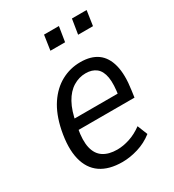

<svg xmlns="http://www.w3.org/2000/svg" viewBox="-172 -797 823 906"><g transform="rotate(-30 240.0 -344.0)"><path d="M229 9Q156 9 111 -22Q66 -53 51 -114.5Q36 -176 54 -266Q70 -344 104.5 -395.5Q139 -447 187 -473Q235 -499 291 -499Q348 -499 383.5 -473.5Q419 -448 432.5 -395.5Q446 -343 434 -262L429 -226H109L118 -282H385L367 -264Q378 -330 371.5 -368Q365 -406 343 -423.5Q321 -441 286 -441Q250 -441 218 -421.5Q186 -402 163.5 -361.5Q141 -321 130 -258L126 -236Q114 -172 123.5 -132Q133 -92 162 -73Q191 -54 237 -54Q269 -54 304.5 -65.5Q340 -77 374 -102L396 -47Q359 -18 314.5 -4.5Q270 9 229 9ZM347 -616 360 -697H440L428 -616ZM196 -616 208 -697H289L276 -616Z"/></g></svg>

Font: Nunito Sans 10pt Condensed
Style: Italic
Weight: 400
Width: 3
Italic angle: -9°
Designer: Vernon Adams
Foundry: Vernon Adams
Version: Version 3.101;gftools[0.9.27]